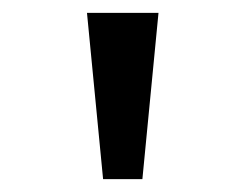

<svg xmlns="http://www.w3.org/2000/svg" viewBox="-20 -749 366 298"><path d="M140 -471 115 -729H226L201 -471Z"/></svg>

Font: lhindi15
Style: Regular
Weight: 400
Designer: Jelle Bosma - Monotype Design Team
Foundry: Monotype Imaging Inc.
Version: Version 2.006